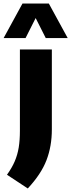

<svg xmlns="http://www.w3.org/2000/svg" viewBox="-64 -828 402 1085"><path d="M93 237 -24.5 159.5Q3.5 120.5 19.2 83.8Q35 47 41.8 5.5Q48.5 -36 48.5 -89V-548.5H229V-96.5Q229 -2 198.8 77Q168.5 156 93 237ZM-43.5 -613 63 -808H212L318.5 -613H194.5L137.5 -726L80.5 -613Z"/></svg>

Font: Encode Sans SemiCondensed SemiCondensed ExtraBold
Style: Regular
Weight: 800
Width: 4
Designer: Multiple Designers
Foundry: Impallari Type
Version: Version 3.000; ttfautohint (v1.8.3) -l 8 -r 50 -G 200 -x 14 